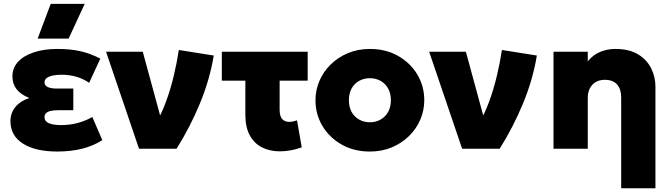

<svg xmlns="http://www.w3.org/2000/svg" viewBox="-20 -790 3562 1020"><path d="M284 15Q168.5 15 102 -27Q35.5 -69 35.5 -147Q35.5 -188.5 60.8 -220.5Q86 -252.5 135.5 -269.5Q90.5 -287.5 68.2 -316Q46 -344.5 46 -384.5Q46 -429 75.8 -461.5Q105.5 -494 159.8 -512Q214 -530 286 -530Q354 -530 407.2 -518Q460.5 -506 513 -478.5L453.5 -350Q424 -371 386.5 -382Q349 -393 307.5 -393Q279.5 -393 259.2 -388.5Q239 -384 227.8 -375.2Q216.5 -366.5 216.5 -352.5Q216.5 -336 233.2 -327.8Q250 -319.5 282.5 -319.5H369.5V-204.5H289.5Q266 -204.5 249.5 -200.8Q233 -197 224.8 -189Q216.5 -181 216.5 -167.5Q216.5 -145.5 239.5 -135.5Q262.5 -125.5 305 -125.5Q350 -125.5 391.2 -136.2Q432.5 -147 470.5 -168.5L523.5 -45.5Q477 -15.5 417.2 -0.2Q357.5 15 284 15ZM180 -585 249.5 -769.5H430L344.5 -585Z M718.5 0 543.5 -515H738.5L851.5 -100L809 -137Q838.5 -186 862.2 -250.8Q886 -315.5 903 -386.8Q920 -458 930 -524.5L1115.5 -495Q1094.5 -367 1042 -240.2Q989.5 -113.5 918 0Z M1466.5 14Q1413.5 14 1372.2 -6.8Q1331 -27.5 1307.2 -70.8Q1283.5 -114 1283.5 -180V-361.5H1158.5V-515H1614.5V-361.5H1465.5V-208.5Q1465.5 -172.5 1479.2 -157.5Q1493 -142.5 1517 -142.5Q1526.5 -142.5 1536.8 -144.8Q1547 -147 1558 -150.5L1583 -7Q1552.5 3.5 1523.2 8.8Q1494 14 1466.5 14Z M1945 15Q1860 15 1794.8 -22.2Q1729.5 -59.5 1692.8 -121.2Q1656 -183 1656 -257.5Q1656 -311.5 1677 -360.5Q1698 -409.5 1736.8 -447.5Q1775.5 -485.5 1828.5 -507.8Q1881.5 -530 1945 -530Q2030 -530 2095.2 -492.8Q2160.5 -455.5 2197.2 -393.8Q2234 -332 2234 -257.5Q2234 -204 2213 -154.8Q2192 -105.5 2153.2 -67.5Q2114.5 -29.5 2061.8 -7.2Q2009 15 1945 15ZM1945 -140.5Q1976.5 -140.5 2001.8 -154.8Q2027 -169 2041.8 -195.2Q2056.5 -221.5 2056.5 -257.5Q2056.5 -293.5 2042 -319.8Q2027.5 -346 2002.2 -360.2Q1977 -374.5 1945 -374.5Q1913 -374.5 1887.5 -360.2Q1862 -346 1847.8 -319.8Q1833.5 -293.5 1833.5 -257.5Q1833.5 -221.5 1848 -195.2Q1862.5 -169 1888 -154.8Q1913.5 -140.5 1945 -140.5Z M2435 0 2260 -515H2455L2568 -100L2525.5 -137Q2555 -186 2578.8 -250.8Q2602.5 -315.5 2619.5 -386.8Q2636.5 -458 2646.5 -524.5L2832 -495Q2811 -367 2758.5 -240.2Q2706 -113.5 2634.5 0Z M3280 210V-273Q3280 -316.5 3258.2 -341.2Q3236.5 -366 3192.5 -366Q3164.5 -366 3144.2 -353.8Q3124 -341.5 3113.2 -320Q3102.5 -298.5 3102.5 -270V0H2920.5V-515H3102.5V-464Q3130 -498.5 3168 -514.2Q3206 -530 3249 -530Q3322.5 -530 3369.5 -501.5Q3416.5 -473 3439.2 -427.2Q3462 -381.5 3462 -330V210Z"/></svg>

Font: Geologica ExtraBold
Style: Regular
Weight: 800
Designer: Sindre Bremnes, Frode Helland
Foundry: Monokrom Skriftforlag AS
Version: Version 1.010;gftools[0.9.28]